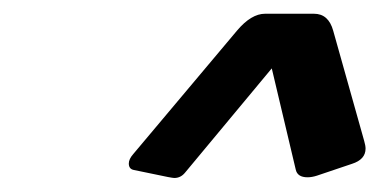

<svg xmlns="http://www.w3.org/2000/svg" viewBox="-20 -767 549 278"><path d="M363.8 -747.1H434.6Q455.6 -747.1 462.4 -722.7L507.3 -563Q509.3 -556.2 509.3 -551.8Q509.3 -536.1 489.7 -529.8L439 -512.7Q431.6 -510.3 425.3 -510.3Q410.6 -510.3 408.2 -521.5L373.5 -668L248 -517.1Q241.7 -509.3 232.4 -509.3Q230.5 -509.3 223.1 -510.7L173.3 -521Q166.5 -522.5 166.5 -530.3Q166.5 -536.6 172.9 -543.9L323.2 -722.7Q343.8 -747.1 363.8 -747.1Z"/></svg>

Font: Cursive Sans
Style: Bold
Weight: 700
Italic angle: -15°
Designer: Wojciech Kalinowski "wmk69" (wmk69@o2.pl)
Foundry: Wojciech Kalinowski "wmk69" (wmk69@o2.pl)
Version: Wersja 3.1.0; 2022-02-18